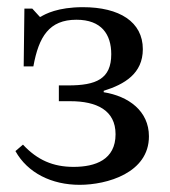

<svg xmlns="http://www.w3.org/2000/svg" viewBox="-20 -505 475 535"><path d="M269 -252C327 -270 378 -300 378 -368C378 -444 313 -485 211 -485C141 -485 106 -466 93 -458H91L70 -481H48L46 -320H73C88 -403 117 -450 193 -450C263 -450 290 -409 290 -354C290 -285 248 -267 170 -267H144V-223H176C249 -223 302 -198 302 -131C302 -60 246 -40 185 -40C128 -40 84 -59 44 -102L23 -84C57 -23 124 10 202 10C278 10 395 -23 395 -125C395 -196 338 -237 269 -248Z"/></svg>

Font: STIX Two Math
Style: Regular
Weight: 400
Designer: Ross Mills, John Hudson & Paul Hanslow, Tiro Typeworks Ltd; with portions MicroPress Inc., with additions and correction
Foundry: Tiro Typeworks Ltd
Version: Version 2.02 b142